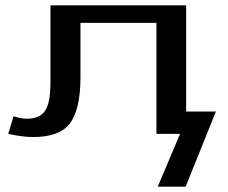

<svg xmlns="http://www.w3.org/2000/svg" viewBox="-20 -504 860 723"><path d="M681 -84V-484H170V-195C170 -142 163 -105 149 -86C136 -67 113 -57 81 -57C67 -57 50 -60 31 -66L11 0C47 8 78 12 105 12C171 12 217 -5 243 -39C269 -73 283 -131 283 -213V-418H569V0H658L574 199H679L793 -84Z"/></svg>

Font: Gamestation Extended
Style: Regular
Weight: 400
Width: 7
Designer: Jonas Hecksher
Foundry: Jonas Hecksher, Playtypeª, e-types AS
Version: Version 1.003